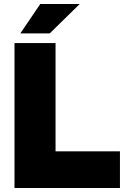

<svg xmlns="http://www.w3.org/2000/svg" viewBox="-20 -934 628 954"><path d="M52 0H576V-182H256V-720H52ZM81 -768H227L376 -914H180Z"/></svg>

Font: Aspekta 900
Style: Regular
Weight: 900
Designer: Ivo Dolenc
Version: Version 2.000